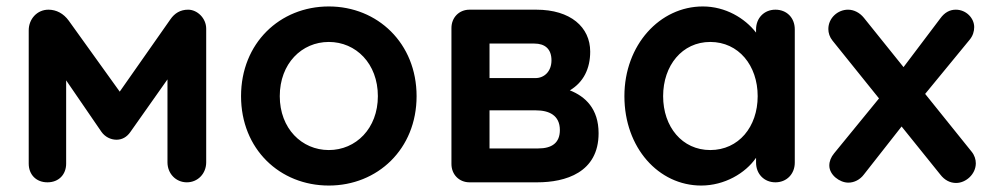

<svg xmlns="http://www.w3.org/2000/svg" viewBox="-20 -565 3079 595"><path d="M185 -58V-316L294 -157C305 -141 323 -132 341 -132C358 -132 373 -140 384 -156L499 -319V-62C499 -27 525 0 559 0C593 0 619 -27 619 -62V-476C619 -509 591 -535 563 -535C539 -535 521 -524 508 -505L351 -281L193 -501C177 -523 155 -535 130 -535C95 -535 69 -506 69 -471V-58C69 -24 92 0 127 0C162 0 185 -24 185 -58Z M999 -545C847 -545 727 -431 727 -267C727 -103 847 10 999 10C1150 10 1271 -103 1271 -267C1271 -431 1150 -545 999 -545ZM999 -100C915 -100 847 -167 847 -267C847 -368 915 -435 999 -435C1083 -435 1151 -368 1151 -267C1151 -167 1083 -100 999 -100Z M1645 0C1732 0 1835 -30 1835 -152C1835 -228 1794 -266 1746 -285C1788 -310 1809 -352 1809 -405C1809 -481 1748 -535 1642 -535H1435C1403 -535 1379 -511 1379 -478V-57C1379 -24 1403 0 1435 0ZM1641 -223C1681 -223 1715 -208 1715 -162C1715 -122 1690 -105 1648 -105H1497V-223ZM1636 -430C1668 -430 1689 -414 1689 -378C1689 -345 1668 -323 1639 -323H1497V-430Z M2323 -61C2323 -26 2348 0 2383 0C2418 0 2443 -26 2443 -61V-474C2443 -510 2418 -535 2383 -535C2348 -535 2323 -509 2323 -474V-464C2288 -509 2228 -545 2158 -545C2025 -545 1915 -426 1915 -267C1915 -107 2021 10 2153 10C2225 10 2290 -28 2323 -76ZM2035 -267C2035 -362 2094 -435 2181 -435C2269 -435 2328 -362 2328 -267C2328 -172 2269 -100 2181 -100C2094 -100 2035 -172 2035 -267Z M2547 -475C2547 -463 2551 -450 2560 -439L2704 -260L2565 -90C2555 -78 2550 -65 2550 -52C2550 -23 2582 1 2609 1C2627 1 2645 -8 2657 -24L2774 -173L2894 -24C2907 -7 2924 2 2943 2C2973 2 3004 -25 3004 -59C3004 -71 3000 -84 2991 -95L2847 -274L2985 -442C2995 -454 2999 -468 2999 -481C2999 -509 2974 -535 2942 -535C2923 -535 2907 -526 2894 -508L2780 -357L2657 -510C2644 -526 2626 -535 2608 -535C2576 -535 2547 -509 2547 -475Z"/></svg>

Font: Hotpoint
Style: Bold
Weight: 700
Designer: Andrew Paglinawan, Luciano Perondi, Riccardo Olocco
Foundry: CAST Cooperativa Anonima Servizi Tipografici
Version: Version 1.000;PS 2.1;hotconv 16.6.51;makeotf.lib2.5.65220